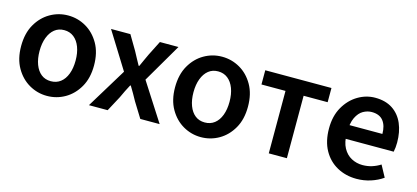

<svg xmlns="http://www.w3.org/2000/svg" viewBox="-49 -840 2578 1188"><g transform="rotate(15 1240.0 -245.5)"><path d="M274 12Q213 12 160 -18.5Q107 -49 74 -106.5Q41 -164 41 -245Q41 -327 74 -384.5Q107 -442 160 -472.5Q213 -503 274 -503Q336 -503 389 -472.5Q442 -442 475 -384.5Q508 -327 508 -245Q508 -164 475 -106.5Q442 -49 389 -18.5Q336 12 274 12ZM274 -82Q310 -82 336 -102Q362 -122 376 -159Q390 -196 390 -245Q390 -294 376 -331Q362 -368 336 -388.5Q310 -409 274 -409Q238 -409 212.5 -388.5Q187 -368 173 -331Q159 -294 159 -245Q159 -196 173 -159Q187 -122 212.5 -102Q238 -82 274 -82Z M541 0 697 -256 551 -491H675L730 -398Q741 -378 752 -357Q763 -336 775 -315H779Q788 -336 798 -357Q808 -378 817 -398L864 -491H983L838 -243L994 0H870L810 -97Q798 -119 785.5 -141Q773 -163 760 -184H756Q745 -163 734 -141.5Q723 -120 713 -97L661 0Z M1260 12Q1199 12 1146 -18.5Q1093 -49 1060 -106.5Q1027 -164 1027 -245Q1027 -327 1060 -384.5Q1093 -442 1146 -472.5Q1199 -503 1260 -503Q1322 -503 1375 -472.5Q1428 -442 1461 -384.5Q1494 -327 1494 -245Q1494 -164 1461 -106.5Q1428 -49 1375 -18.5Q1322 12 1260 12ZM1260 -82Q1296 -82 1322 -102Q1348 -122 1362 -159Q1376 -196 1376 -245Q1376 -294 1362 -331Q1348 -368 1322 -388.5Q1296 -409 1260 -409Q1224 -409 1198.5 -388.5Q1173 -368 1159 -331Q1145 -294 1145 -245Q1145 -196 1159 -159Q1173 -122 1198.5 -102Q1224 -82 1260 -82Z M1693 0V-400H1539V-491H1963V-400H1809V0Z M2257 12Q2188 12 2132.5 -18.5Q2077 -49 2045 -106.5Q2013 -164 2013 -246Q2013 -326 2046 -383.5Q2079 -441 2131 -472Q2183 -503 2241 -503Q2308 -503 2353 -473Q2398 -443 2420.5 -390.5Q2443 -338 2443 -270Q2443 -254 2441.5 -239Q2440 -224 2437 -210H2099V-298H2341Q2341 -351 2317 -381.5Q2293 -412 2243 -412Q2215 -412 2188.5 -397Q2162 -382 2144.5 -346Q2127 -310 2127 -246Q2127 -188 2147 -151.5Q2167 -115 2200 -97.5Q2233 -80 2271 -80Q2303 -80 2331.5 -89Q2360 -98 2385 -114L2425 -40Q2391 -16 2347.5 -2Q2304 12 2257 12Z"/></g></svg>

Font: Source Sans 3 SemiBold
Style: Regular
Weight: 600
Designer: Paul D. Hunt
Foundry: Adobe
Version: Version 3.046;hotconv 1.0.118;makeotfexe 2.5.65603